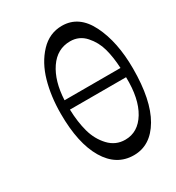

<svg xmlns="http://www.w3.org/2000/svg" viewBox="-175 -820 865 942"><g transform="rotate(-30 258.0 -348.5)"><path d="M516 -356Q516 -178 459.5 -81.5Q403 15 308 15Q210 15 154 -79Q98 -173 98 -340Q98 -439 121.5 -521.5Q145 -604 196 -658Q247 -712 318 -712Q414 -712 465 -609.5Q516 -507 516 -356ZM309 -72Q382 -72 425 -143Q468 -214 465 -336H147Q149 -265 164.5 -208.5Q180 -152 217.5 -112Q255 -72 309 -72ZM315 -626Q241 -626 196.5 -560.5Q152 -495 147 -389H464Q461 -451 447.5 -500.5Q434 -550 400 -588Q366 -626 315 -626Z"/></g></svg>

Font: myMathFont
Style: Regular
Weight: 400
Designer: Ross Mills, John Hudson & Paul Hanslow, Tiro Typeworks Ltd; with prior portions MicroPress Inc., and Coen Hoffman. Math 
Foundry: Tiro Typeworks Ltd
Version: Version 2.13 b171